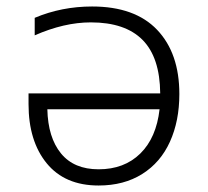

<svg xmlns="http://www.w3.org/2000/svg" viewBox="-20 -562 640 592"><path d="M533 -272Q533 -189 504 -125Q475 -61 418.5 -25.5Q362 10 284 10Q180 10 124 -58.5Q68 -127 68 -241V-274H474Q473 -385 419.5 -439Q366 -493 260 -493Q178 -493 87 -453V-507Q170 -542 264 -542Q396 -542 464.5 -470Q533 -398 533 -272ZM126 -225Q128 -138 168 -89Q208 -40 284 -40Q363 -40 412.5 -88.5Q462 -137 472 -225Z"/></svg>

Font: Noto Sans Mono UI Light
Style: Regular
Weight: 300
Monospace: yes
Designer: Monotype Design team
Foundry: Monotype Imaging Inc.
Version: Version 1.000